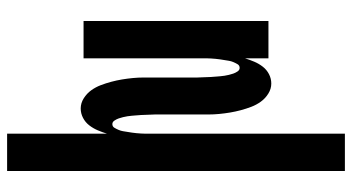

<svg xmlns="http://www.w3.org/2000/svg" viewBox="-245 -530 990 540"><g transform="rotate(-90 250.0 -260.0)"><path d="M39 215V-735H144V-454Q148 -467 153.5 -480Q159 -493 167.5 -504Q176 -515 188.5 -521.5Q201 -528 215 -528Q230 -528 243.5 -519.5Q257 -511 266 -498.5Q275 -486 280.5 -471.5Q286 -457 290 -442Q294 -427 296.5 -412Q299 -397 300.5 -381.5Q302 -366 302 -350.5Q302 -335 302 -320V-200Q302 -194 302.5 -187.5Q303 -181 303 -174.5Q303 -168 303.5 -161.5Q304 -155 304.5 -148.5Q305 -142 305.5 -136Q306 -130 307 -123.5Q308 -117 309.5 -111Q311 -105 313 -99Q315 -93 319 -87Q323 -81 329 -81Q336 -81 339.5 -87Q343 -93 345.5 -99Q348 -105 349 -111Q350 -117 351 -123.5Q352 -130 353 -136Q354 -142 354.5 -148.5Q355 -155 355.5 -161.5Q356 -168 356 -174.5Q356 -181 356 -187.5Q356 -194 356 -200V-520H461V0H356V-66Q352 -53 346.5 -40Q341 -27 332.5 -16Q324 -5 311.5 1.5Q299 8 285 8Q270 8 256.5 -0.5Q243 -9 234 -21.5Q225 -34 219.5 -48.5Q214 -63 210 -78Q206 -93 203.5 -108Q201 -123 199.5 -138.5Q198 -154 198 -169.5Q198 -185 198 -200V-320Q198 -326 197.5 -332.5Q197 -339 197 -345.5Q197 -352 196.5 -358.5Q196 -365 195.5 -371.5Q195 -378 194.5 -384Q194 -390 193 -396.5Q192 -403 190.5 -409Q189 -415 187 -421Q185 -427 181 -433Q177 -439 171 -439Q164 -439 160.5 -433Q157 -427 154.5 -421Q152 -415 151 -409Q150 -403 149 -396.5Q148 -390 147 -384Q146 -378 145.5 -371.5Q145 -365 144.5 -358.5Q144 -352 144 -345.5Q144 -339 144 -332.5Q144 -326 144 -320V215Z"/></g></svg>

Font: Iosevka Extrabold
Style: Regular
Weight: 800
Monospace: yes
Designer: Belleve Invis
Foundry: Belleve Invis
Version: Version 32.5.0; ttfautohint (v1.8.4)